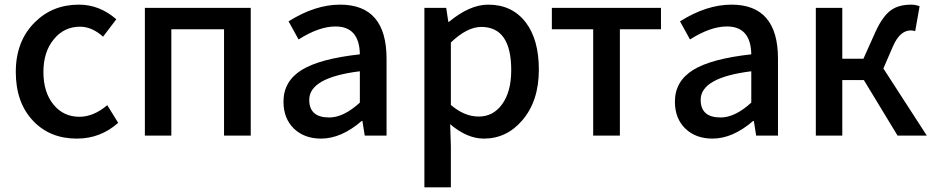

<svg xmlns="http://www.w3.org/2000/svg" viewBox="-20 -584 4024 827"><path d="M124 -62Q48 -141 48 -274Q48 -407 130 -488Q206 -564 320 -564Q409 -564 481 -501L424 -426Q376 -469 325 -469Q256 -469 212 -415Q167 -361 167 -274Q167 -187 210 -134Q253 -81 322 -81Q383 -81 442 -131L489 -55Q413 13 311 13Q196 13 124 -62Z M604 -550H1060V0H945V-458H718V0H604Z M1246 -30Q1201 -74 1201 -146Q1201 -234 1280 -283Q1358 -331 1530 -350Q1528 -470 1425 -470Q1354 -470 1266 -414L1223 -492Q1337 -564 1445 -564Q1645 -564 1645 -331V0H1551L1541 -63H1538Q1450 13 1363 13Q1291 13 1246 -30ZM1530 -142V-277Q1312 -250 1312 -154Q1312 -78 1398 -78Q1460 -78 1530 -142Z M1808 -550H1902L1911 -490H1914Q2003 -564 2083 -564Q2186 -564 2245 -487Q2301 -413 2301 -284Q2301 -148 2229 -65Q2162 13 2064 13Q1992 13 1919 -49L1922 45V223H1808ZM2142 -134Q2182 -188 2182 -282Q2182 -468 2053 -468Q1992 -468 1922 -401V-132Q1980 -82 2042 -82Q2104 -82 2142 -134Z M2535 -458H2357V-550H2827V-458H2650V0H2535Z M2932 -30Q2887 -74 2887 -146Q2887 -234 2966 -283Q3044 -331 3216 -350Q3214 -470 3111 -470Q3040 -470 2952 -414L2909 -492Q3023 -564 3131 -564Q3331 -564 3331 -331V0H3237L3227 -63H3224Q3136 13 3049 13Q2977 13 2932 -30ZM3216 -142V-277Q2998 -250 2998 -154Q2998 -78 3084 -78Q3146 -78 3216 -142Z M3972 0H3846L3701 -239H3608V0H3494V-550H3608V-331H3699L3751 -447Q3782 -515 3819 -541Q3852 -564 3905 -564Q3924 -564 3941 -557L3922 -450Q3912 -453 3903 -453Q3856 -453 3826 -384L3785 -289Z"/></svg>

Font: Noto Sans S Chinese Medium
Style: Regular
Weight: 500
Designer: Ryoko NISHIZUKA  (kana & ideographs); Paul D. Hunt (Latin, Greek & Cyrillic); Wenlong ZHANG  (bopomofo); Sandoll Communi
Foundry: Adobe Systems Incorporated
Version: Version 1.000;PS 1;hotconv 1.0.78;makeotf.lib2.5.61930